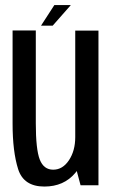

<svg xmlns="http://www.w3.org/2000/svg" viewBox="-20 -714 440 740"><path d="M290.5 0H359.5V-596H270V-77ZM118 -596.5H28.5V-237.5Q28.5 -130 49.8 -62.5Q71 5 151 5Q226 5 270.2 -47.5Q314.5 -100 314.5 -165L270 -185.5Q270 -133 245.8 -96.5Q221.5 -60 185 -60Q148.5 -60 133.2 -99.2Q118 -138.5 118 -238.5ZM138 -615H183L253 -694.5H189.5Z"/></svg>

Font: Anybody Condensed
Style: Regular
Weight: 400
Width: 3
Designer: Tyler Finck
Foundry: Etcetera Type Company
Version: Version 1.113;gftools[0.9.25]